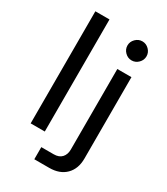

<svg xmlns="http://www.w3.org/2000/svg" viewBox="-217 -824 941 1083"><g transform="rotate(30 253.5 -282.5)"><path d="M73 0V-730H165V0ZM192 165V86H273Q307 86 325 66.5Q343 47 343 14V-510H435V20Q435 87 396 126Q357 165 289 165ZM388 -592Q363 -592 344.5 -610.5Q326 -629 326 -654Q326 -679 344.5 -697.5Q363 -716 388 -716Q413 -716 431.5 -697.5Q450 -679 450 -654Q450 -629 431.5 -610.5Q413 -592 388 -592Z"/></g></svg>

Font: MuseoModerno Thin
Style: Regular
Weight: 400
Version: Version 1.003